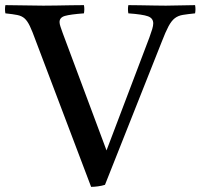

<svg xmlns="http://www.w3.org/2000/svg" viewBox="-44 -721 782 748"><path d="M311 7 95 -563Q82 -599 72.5 -619Q63 -639 52 -649Q41 -659 23.5 -662.5Q6 -666 -23 -669Q-26 -685 -23 -701Q12 -701 50.5 -700Q89 -699 125 -699Q147 -699 175.5 -699.5Q204 -700 232.5 -700.5Q261 -701 283 -701Q286 -686 283 -669Q230 -665 209 -659Q188 -653 188 -635Q188 -628 191.5 -617.5Q195 -607 200 -593L371 -135L538 -575Q545 -594 549 -607.5Q553 -621 553 -630Q553 -650 532.5 -657.5Q512 -665 456 -669Q453 -686 456 -701Q471 -701 500 -700.5Q529 -700 558 -699.5Q587 -699 602 -699Q634 -699 659.5 -700Q685 -701 716 -701Q719 -685 716 -669Q687 -666 668.5 -663Q650 -660 637 -650Q624 -640 612.5 -618.5Q601 -597 586 -558L365 -1Q353 3 337.5 5Q322 7 311 7Z"/></svg>

Font: Tiro Devanagari Marathi
Style: Regular
Weight: 400
Designer: Devanagari: John Hudson & Fiona Ross. Latin: John Hudson.
Foundry: Tiro Typeworks Ltd.
Version: Version 1.52